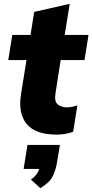

<svg xmlns="http://www.w3.org/2000/svg" viewBox="-20 -690 481 1000"><path d="M275 11Q165 11 119.5 -43.5Q74 -98 89 -197L118 -377H23L44 -508H139L158 -628L343 -670L317 -508H441L420 -377H296L269 -204Q262 -162 280.5 -146.5Q299 -131 328 -131Q344 -131 355.5 -133.5Q367 -136 383 -141L361 -4Q338 5 316.5 8Q295 11 275 11ZM190 290 141 245Q165 228 175 210.5Q185 193 189 170L221 190H103L123 65H292L278 150Q271 196 254 229Q237 262 190 290Z"/></svg>

Font: Mulish ExtraLight Black
Style: Italic
Weight: 900
Italic angle: -9°
Version: Version 3.603